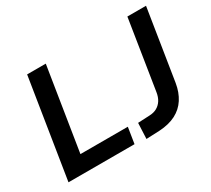

<svg xmlns="http://www.w3.org/2000/svg" viewBox="-137 -941 1301 1186"><g transform="rotate(-30 513.5 -348.0)"><path d="M50 0 162 -705H295L201 -114H539L521 0ZM601 9 606 -103 689 -107Q720 -108 742.5 -120.5Q765 -133 779.5 -155.5Q794 -178 799 -211L877 -705H1010L930 -200Q920 -139 891 -94Q862 -49 813.5 -24Q765 1 696 5Z"/></g></svg>

Font: Nunito Sans 9pt
Style: Bold Italic
Weight: 700
Italic angle: -9°
Version: Version 3.101;gftools[0.9.27]